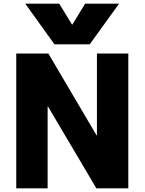

<svg xmlns="http://www.w3.org/2000/svg" viewBox="-20 -1020 783 1040"><path d="M117 -1000H301L370 -887H372L441 -1000H625L466 -780H275ZM68 0V-730H242L503 -287H505V-730H675V0H502L240 -443H238V0Z"/></svg>

Font: M PLUS 2 ExtraBold
Style: Regular
Weight: 800
Version: Version 1.001